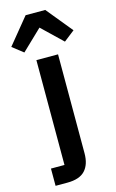

<svg xmlns="http://www.w3.org/2000/svg" viewBox="-191 -841 660 1097"><g transform="rotate(-15 139.0 -293.0)"><path d="M-6 98H74V-522H202V63Q202 129 169 164.5Q136 200 64 200H-6ZM197 -786 323 -632 259 -582 139 -697 19 -582 -45 -632 81 -786Z"/></g></svg>

Font: IBM Plex Sans Hebrew SmBld
Style: Regular
Weight: 600
Designer: Mike Abbink, Paul van der Laan, Pieter van Rosmalen, Yanek Iontef
Foundry: Bold Monday
Version: Version 1.3